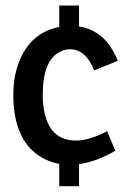

<svg xmlns="http://www.w3.org/2000/svg" viewBox="-20 -592 463 682"><path d="M389.6 -56.6 360.4 -126Q296.9 -92.8 250 -92.8Q158.2 -92.8 137.7 -194.3Q131.8 -221.7 131.8 -253.9Q131.8 -379.9 195.3 -409.2Q210.9 -417 230.5 -417Q286.1 -415 314.5 -341.8L398.4 -376Q355.5 -483.4 260.7 -498V-572.3H190.4V-496.1Q92.8 -477.5 50.8 -379.9Q27.3 -325.2 27.3 -255.9Q27.3 -94.7 124 -35.2Q154.3 -16.6 190.4 -9.8V69.3H260.7V-8.8Q325.2 -18.6 389.6 -56.6Z"/></svg>

Font: Yaldevi Colombo SemiBold
Style: Regular
Weight: 600
Designer: Sol Matas, Denzil Rajitha, Kosala Senevirathne and Pathum Egodawatta
Foundry: Mooniak
Version: Version 1.020 ; ttfautohint (v1.6)